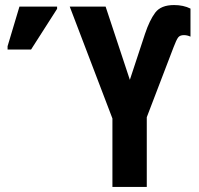

<svg xmlns="http://www.w3.org/2000/svg" viewBox="-20 -740 789 760"><path d="M425 0V-271L256 -714H398L494 -424L554 -606Q572 -660 594.5 -690Q617 -720 669 -720Q706 -720 734 -706V-595Q721 -601 708 -601Q692 -601 685 -591.5Q678 -582 667 -553L561 -276V0ZM10 -544V-557L57 -714H206V-705L103 -544Z"/></svg>

Font: Noto Sans ExtraCondensed
Style: Bold
Weight: 700
Width: 2
Designer: Monotype Design Team
Foundry: Monotype Imaging Inc.
Version: Version 2.013; ttfautohint (v1.8.4.7-5d5b)